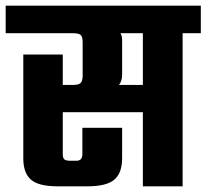

<svg xmlns="http://www.w3.org/2000/svg" viewBox="-40 -656 727 676"><path d="M667 -636V-539H603V0H463V-261H181V-113Q181 -100 186.5 -95Q192 -90 207 -90H229Q250 -90 250 -113V-206H390V-99Q390 -47 362.5 -23.5Q335 0 268 0H163Q96 0 69 -23.5Q42 -47 42 -99V-464H181V-357H218Q237 -357 244 -364Q251 -371 251 -390V-506Q251 -526 244.5 -532.5Q238 -539 218 -539H-20V-636ZM463 -357V-539H384Q390 -530 390 -514V-393Q390 -371 379 -357Z"/></svg>

Font: Teko Semibold
Style: Regular
Weight: 600
Designer: Manushi Parikh, Jonny Pinhorn
Foundry: Indian Type Foundry
Version: Version 1.105;PS 1.0;hotconv 1.0.78;makeotf.lib2.5.61930; tt